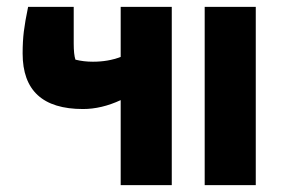

<svg xmlns="http://www.w3.org/2000/svg" viewBox="-20 -540 830 560"><path d="M332 -248Q276 -222 222 -222Q46 -222 46 -384Q46 -419 49.5 -448Q53 -477 62 -520H195V-413Q195 -381 200 -366Q224 -360 251 -360Q296 -360 332 -374V-520H481V0H332ZM577 -520H726V0H577Z"/></svg>

Font: Athiti
Style: Bold
Weight: 700
Designer: CadsonDemak Team
Foundry: CadsonDemak
Version: Version 1.033